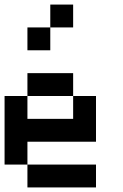

<svg xmlns="http://www.w3.org/2000/svg" viewBox="-20 -920 540 840"><path d="M0 -200V-500H100V-400H300V-500H400V-300H100V-200ZM100 -200H400V-100H100ZM100 -500V-600H300V-500ZM100 -700V-800H200V-700ZM200 -800V-900H300V-800Z"/></svg>

Font: GalmuriMono9 Regular
Style: Regular
Weight: 400
Designer: Lee Minseo (quiple)
Version: Version 2.399;hotconv 1.1.1;makeotfexe 2.6.0 DEVELOPMENT